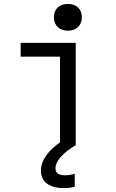

<svg xmlns="http://www.w3.org/2000/svg" viewBox="-20 -738 590 976"><path d="M285 0V-450H85V-520H365V0ZM325 -582Q293 -582 273.5 -600.5Q254 -619 254 -650Q254 -682 273.5 -700Q293 -718 325 -718Q357 -718 376.5 -700Q396 -682 396 -650Q396 -619 376.5 -600.5Q357 -582 325 -582ZM303 218Q267 218 241 207.5Q215 197 201.5 177.5Q188 158 188 130Q188 90 215.5 51.5Q243 13 295 -21L365 0Q316 29 289 59.5Q262 90 262 117Q262 130 268 138Q274 146 285 149.5Q296 153 309 153Q323 153 336 151Q349 149 360 145V211Q347 215 333 216.5Q319 218 303 218Z"/></svg>

Font: M PLUS Code Latin SemiExpanded
Style: Regular
Weight: 400
Width: 6
Designer: Coji Morishita
Foundry: UNDERFOREST DESIGN
Version: Version 1.002; ttfautohint (v1.8.3)